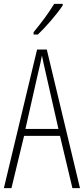

<svg xmlns="http://www.w3.org/2000/svg" viewBox="-20 -969 432 989"><path d="M303 -941V-949H259C228 -898 196 -856 153 -803V-791H175C214 -828 272 -894 303 -941ZM353 0H392L221 -714H171L0 0H39L104 -269H289ZM215 -596 281 -305H111L177 -597C185 -631 191 -654 196 -683C202 -654 207 -630 215 -596Z"/></svg>

Font: Noto Sans Hebrew ExtraCondensed ExtraLight
Style: Regular
Weight: 200
Width: 2
Designer: Monotype Design Team
Foundry: Monotype Imaging Inc.
Version: Version 2.004